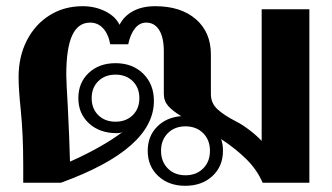

<svg xmlns="http://www.w3.org/2000/svg" viewBox="-20 -590 1073 620"><path d="M979 -560V0H828Q810 -42 775.5 -76Q741 -110 694 -141Q700 -125 700 -103Q700 -53 666 -21.5Q632 10 578 10Q525 10 491 -21.5Q457 -53 457 -103Q457 -150 487 -180.5Q517 -211 565 -215Q537 -232 523 -248Q509 -264 509 -287V-424Q509 -469 494 -493Q479 -517 452 -517Q431 -517 416 -498.5Q401 -480 394 -447H336Q330 -480 313 -498.5Q296 -517 271 -517Q232 -517 213 -475.5Q194 -434 194 -348Q194 -329 199 -244Q204 -146 206 -68Q311 -115 376 -164Q369 -160 357 -160Q302 -160 267.5 -191.5Q233 -223 233 -273Q233 -323 266.5 -354.5Q300 -386 353 -386Q408 -386 442.5 -352Q477 -318 477 -264Q477 -109 177 0H55V-58Q55 -155 47 -235Q40 -302 40 -341Q40 -407 66.5 -459Q93 -511 140 -540.5Q187 -570 247 -570Q287 -570 320 -553.5Q353 -537 366 -510Q381 -539 410.5 -554.5Q440 -570 481 -570Q564 -570 612.5 -528Q661 -486 661 -414V-286Q661 -257 682 -237.5Q703 -218 742 -198Q762 -188 785 -170.5Q808 -153 825 -135V-560ZM430 -273Q430 -307 408.5 -328Q387 -349 353 -349Q319 -349 297.5 -328Q276 -307 276 -273Q276 -239 297.5 -218Q319 -197 353 -197Q387 -197 408.5 -218Q430 -239 430 -273ZM658 -103Q658 -138 636 -160Q614 -182 579 -182Q544 -182 522 -160Q500 -138 500 -103Q500 -68 522 -46Q544 -24 579 -24Q614 -24 636 -46Q658 -68 658 -103Z"/></svg>

Font: Fahkwang
Style: Bold
Weight: 700
Designer: Suppakit Chalermlarp | Katatrad Co.,Ltd.
Foundry: Cadson Demak Co.,Ltd.
Version: Version 1.000; ttfautohint (v1.6)